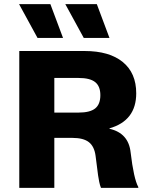

<svg xmlns="http://www.w3.org/2000/svg" viewBox="-20 -906 725 926"><path d="M223 -886 284 -723H161L72 -886ZM447 -886 508 -723H384L295 -886ZM73 0V-660H388Q507 -660 572 -607Q637 -554 637 -456Q637 -324 508 -287V-285Q600 -264 610 -171Q625 -44 647 -4V0H467Q462 -12 458.5 -29Q455 -46 453 -60.5Q451 -75 447.5 -103.5Q444 -132 441 -154Q435 -200 408.5 -220.5Q382 -241 329 -241H242V0ZM242 -363H359Q414 -363 439 -383Q464 -403 464 -447Q464 -490 439 -510Q414 -530 359 -530H242Z"/></svg>

Font: Elaine Sans
Style: Bold
Weight: 700
Designer: Wei Huang
Foundry: Wei Huang
Version: Version 2.001;December 24, 2019;FontCreator 12.0.0.2547 64-b